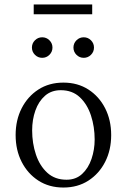

<svg xmlns="http://www.w3.org/2000/svg" viewBox="-20 -830 568 860"><path d="M264 10Q200 10 152 -21Q104 -52 77 -105Q50 -158 50 -225Q50 -292 77 -345Q104 -398 152 -429Q200 -460 264 -460Q328 -460 376 -429Q424 -398 451 -345Q478 -292 478 -225Q478 -158 451 -105Q424 -52 376 -21Q328 10 264 10ZM278 -25Q320 -25 348 -51Q376 -77 390 -118.5Q404 -160 404 -205Q404 -262 387.5 -312.5Q371 -363 337.5 -394.5Q304 -426 252 -426Q210 -426 181.5 -401Q153 -376 138.5 -335Q124 -294 124 -246Q124 -188 141 -137.5Q158 -87 192 -56Q226 -25 278 -25ZM169 -571Q150 -571 136.5 -584.5Q123 -598 123 -617Q123 -636 136.5 -649.5Q150 -663 169 -663Q188 -663 201.5 -649.5Q215 -636 215 -617Q215 -598 201.5 -584.5Q188 -571 169 -571ZM355 -571Q336 -571 322.5 -584.5Q309 -598 309 -617Q309 -636 322.5 -649.5Q336 -663 355 -663Q374 -663 387.5 -649.5Q401 -636 401 -617Q401 -598 387.5 -584.5Q374 -571 355 -571ZM131 -766V-810H393V-766Z"/></svg>

Font: Spectral Light
Style: Regular
Weight: 300
Designer: Jean-Baptiste Levee
Foundry: Production Type
Version: Version 2.001